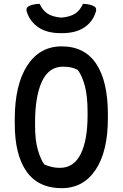

<svg xmlns="http://www.w3.org/2000/svg" viewBox="-20 -962 640 1002"><path d="M302 -720Q422 -720 482.5 -628.5Q543 -537 543 -366V-344Q543 -172 479 -76Q415 20 302 20Q180 20 118.5 -67Q57 -154 57 -317V-339Q57 -519 122 -619.5Q187 -720 302 -720ZM163 -305Q163 -230 177.5 -180Q192 -130 211 -104Q250 -86 292 -86Q365 -86 401 -158Q437 -230 437 -360V-378Q437 -460 423 -513Q409 -566 386 -597Q367 -607 349 -610.5Q331 -614 308 -614Q235 -614 199 -537Q163 -460 163 -322ZM413 -942Q451 -941 473 -928Q486 -919 480 -900Q464 -848 419.5 -818.5Q375 -789 304 -789H296Q226 -789 181.5 -818.5Q137 -848 120 -900Q114 -919 127 -928Q149 -941 187 -942Q202 -908 228 -891Q254 -874 300 -870Q346 -874 372 -891Q398 -908 413 -942Z"/></svg>

Font: Recursive Mn Csl St Med
Style: Regular
Weight: 500
Monospace: yes
Version: Version 1.079;hotconv 1.0.112;makeotfexe 2.5.65598; ttfautoh